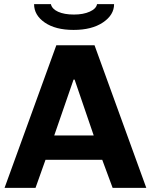

<svg xmlns="http://www.w3.org/2000/svg" viewBox="-20 -904 726 924"><path d="M334 -760Q247 -760 195.5 -795.5Q144 -831 144 -884H225Q230 -861 259.5 -847.5Q289 -834 336 -834Q381 -834 412 -848Q443 -862 447 -884H529Q529 -832 475.5 -796Q422 -760 334 -760ZM522 0 472 -135H199L151 0H2L251 -686H435L684 0ZM431 -252 339 -521H334L241 -252Z"/></svg>

Font: Chivo
Style: Bold
Weight: 700
Designer: Hector Gatti
Foundry: Omnibus-Type
Version: Version 1.007;PS 001.007;hotconv 1.0.88;makeotf.lib2.5.64775